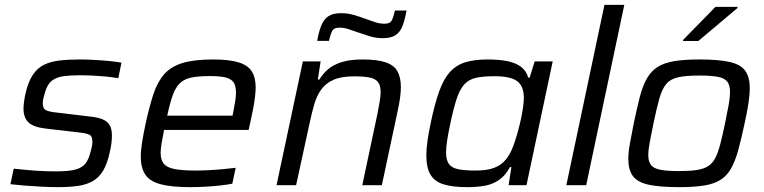

<svg xmlns="http://www.w3.org/2000/svg" viewBox="-20 -763 3148 791"><path d="M219.7 8Q189 8 153.2 6.2Q117.5 4.5 83.5 1.7Q49.6 -1.1 22.9 -4.1L36.5 -68.1Q64.5 -65.1 87.2 -63.1Q109.8 -61.1 130.2 -59.6Q150.6 -58.1 170.9 -57.6Q191.2 -57.1 214.5 -57.1Q266 -57.1 293.2 -65.2Q320.4 -73.2 333.3 -90.9Q346.2 -108.7 353.1 -137.9Q357.1 -151 358.9 -161.5Q360.6 -172 360.6 -180.4Q360.6 -202.9 346.8 -208.7Q332.9 -214.6 302.5 -217.6L165 -233.7Q116.6 -239.8 96.7 -259.3Q76.8 -278.8 76.8 -315.8Q76.8 -325.7 78.8 -342.1Q80.8 -358.5 84.8 -376.1Q95.8 -425.2 114.7 -453.8Q133.5 -482.4 160.8 -495.9Q188.2 -509.5 225.1 -513.7Q262 -518 308.7 -518Q337.1 -518 368.3 -516.2Q399.6 -514.5 429.3 -511.7Q458.9 -508.9 480.4 -504.9L467.4 -440.9Q440 -445.4 413.9 -447.9Q387.8 -450.3 361.8 -451.6Q335.8 -452.9 307.7 -452.9Q271.1 -452.9 242.7 -449.3Q214.3 -445.7 194.5 -431Q174.8 -416.3 165.4 -382.2Q161.9 -371 159.1 -359.8Q156.2 -348.6 156.2 -336.9Q156.2 -315.4 169.8 -308.8Q183.3 -302.2 214.6 -299.2L349.7 -283Q380.6 -280 400.8 -272.2Q421 -264.4 431.1 -248.6Q441.1 -232.7 441.1 -203Q441.1 -191.2 439.1 -173.9Q437.1 -156.7 432.1 -135.3Q422 -88.9 405.2 -60.4Q388.3 -32 362.9 -17.2Q337.5 -2.5 302.1 2.8Q266.8 8 219.7 8Z M763.2 8Q687 8 642.3 -3.8Q597.5 -15.6 578.8 -43.4Q560 -71.2 560 -117Q560 -143.5 565.5 -177.8Q571 -212.1 580 -254Q595.5 -325.2 612.1 -375.4Q628.7 -425.7 656.4 -457.2Q684.1 -488.8 732 -503.4Q779.9 -518 857 -518Q924.7 -518 963 -506.1Q1001.3 -494.3 1017.3 -469Q1033.3 -443.7 1033.3 -402.3Q1033.3 -387.8 1030.6 -364.4Q1027.9 -340.9 1022.6 -313.2Q1017.4 -285.4 1010.4 -254.9L1004.2 -227.8H656Q650.1 -197.6 646 -174.2Q641.8 -150.8 641.8 -133.2Q641.8 -104.3 654.9 -88.4Q668 -72.5 699.6 -66.5Q731.1 -60.4 785.7 -60.4Q810 -60.4 839.3 -61.9Q868.6 -63.3 898.1 -66.1Q927.5 -68.8 951 -71.7L937 -6.1Q916.2 -2.1 886.7 1.2Q857.3 4.5 825 6.2Q792.8 8 763.2 8ZM668.9 -286.4H938.1L941 -301.4Q945.9 -326.8 949.1 -346.6Q952.2 -366.3 952.2 -381Q952.2 -410.8 941 -425.3Q929.7 -439.8 906.2 -444.7Q882.7 -449.6 844.9 -449.6Q797.5 -449.6 767.9 -443.4Q738.4 -437.3 720.8 -419.9Q703.1 -402.5 691.6 -370.6Q680.1 -338.6 668.9 -286.4Z M1119.2 0 1227.7 -510H1300.9L1289.4 -435.2H1295.6Q1310.7 -460.2 1332.5 -478.5Q1354.4 -496.8 1388.7 -507.4Q1423 -518 1473.1 -518Q1534.9 -518 1569.3 -506.1Q1603.6 -494.3 1617.6 -469.1Q1631.5 -443.9 1631.5 -403.8Q1631.5 -385.3 1628.2 -360.7Q1624.9 -336.1 1618.9 -308.6L1553.1 0H1472.5L1535.1 -294.9Q1540.6 -322.3 1544.3 -344.9Q1548.1 -367.6 1548.1 -383Q1548.1 -411.1 1537.1 -425.1Q1526 -439.1 1502.2 -443.8Q1478.4 -448.5 1438.7 -448.5Q1386.2 -448.5 1354.1 -434.2Q1322 -419.8 1303.6 -394.4Q1285.1 -369 1275.2 -334.9Q1265.3 -300.8 1256.9 -261.8L1199.9 0ZM1286.7 -594.7Q1293.8 -634.5 1304.2 -659.3Q1314.5 -684.2 1333.2 -696.4Q1351.9 -708.7 1385 -708.7Q1412.5 -708.7 1438 -701.3Q1463.5 -693.9 1488.4 -684.5Q1507.9 -677.6 1525.9 -671.4Q1544 -665.3 1564.2 -665.3Q1585.6 -665.3 1592.9 -677.1Q1600.3 -689 1606.8 -719.7H1655Q1647.8 -680.9 1638 -655.5Q1628.2 -630.2 1609.2 -617.9Q1590.3 -605.7 1557.2 -605.7Q1528.6 -605.7 1503.6 -613.6Q1478.7 -621.5 1453.7 -629.9Q1434.3 -636.8 1415.7 -642.9Q1397.1 -649.1 1378 -649.1Q1357.1 -649.1 1349.7 -637.2Q1342.3 -625.4 1335.4 -594.7Z M1904.9 8Q1845.1 8 1808 -3.4Q1770.8 -14.7 1753.6 -43.4Q1736.4 -72.2 1736.4 -123.5Q1736.4 -148.9 1741.1 -182.5Q1745.8 -216.1 1754.8 -258.3Q1771.2 -336.1 1789.3 -386.5Q1807.3 -436.9 1833 -465.7Q1858.8 -494.5 1896.3 -506.2Q1933.8 -518 1988.3 -518Q2034.3 -518 2068.9 -511.4Q2103.5 -504.7 2125.8 -488.3Q2148.1 -472 2156.3 -443.1H2161.9L2182.8 -510H2257L2149 0H2075.4L2086.8 -74.8H2081.2Q2062.1 -39.6 2035.8 -21.5Q2009.5 -3.4 1976.7 2.3Q1944 8 1904.9 8ZM1938 -60.4Q1976.8 -60.4 2002.4 -67.3Q2028 -74.2 2045.8 -88Q2063.5 -101.8 2076.6 -123.9Q2086.4 -139.1 2095.2 -163.1Q2104 -187.2 2111.9 -214.9Q2119.7 -242.7 2125.7 -270.3Q2131.7 -297.9 2134.9 -321.4Q2138.1 -345 2138.1 -359.6Q2138.1 -408.3 2110.7 -428.7Q2083.2 -449 2017.4 -449Q1971.6 -449 1942.1 -442.7Q1912.6 -436.3 1894 -416.6Q1875.3 -396.9 1862.2 -358.3Q1849.2 -319.6 1835.4 -255Q1827 -215.5 1822.4 -186.2Q1817.7 -156.8 1817.7 -135.6Q1817.7 -103.6 1829.5 -87.4Q1841.2 -71.2 1868 -65.8Q1894.8 -60.4 1938 -60.4Z M2313.2 0 2470.2 -743H2552L2395 0Z M2777.7 8Q2697.7 8 2651.9 -2.1Q2606.1 -12.2 2587.3 -37.8Q2568.5 -63.5 2568.5 -108.7Q2568.5 -135.6 2575 -171.4Q2581.4 -207.3 2590.9 -254.5Q2604.3 -319 2616.1 -364.5Q2627.8 -409.9 2645.1 -439.9Q2662.3 -469.9 2688.9 -487Q2715.5 -504 2757.2 -511Q2798.8 -518 2861.1 -518Q2941.2 -518 2986.2 -507.7Q3031.2 -497.4 3050 -471.7Q3068.8 -446 3068.8 -400.3Q3068.8 -373.4 3063.4 -337.3Q3058 -301.3 3047.5 -254.5Q3034 -190.1 3021.5 -144.9Q3009 -99.6 2992.2 -69.6Q2975.5 -39.6 2949.2 -22.6Q2922.9 -5.5 2881.4 1.2Q2840 8 2777.7 8ZM2777.5 -58.2Q2821.7 -58.2 2850.7 -62.6Q2879.7 -67.1 2897.6 -78.6Q2915.5 -90.2 2926.9 -112.1Q2938.2 -134 2947.3 -169.1Q2956.5 -204.2 2966.9 -254.5Q2976.2 -298.6 2981.9 -330.6Q2987.5 -362.7 2987.5 -384.9Q2987.5 -412.5 2975.9 -427Q2964.4 -441.5 2936.9 -446.6Q2909.4 -451.8 2861.3 -451.8Q2806.3 -451.8 2774.1 -444.7Q2741.9 -437.6 2724.7 -416.9Q2707.5 -396.2 2696.5 -357.2Q2685.4 -318.3 2672.1 -254.5Q2663.1 -210 2657 -178.1Q2650.8 -146.3 2650.8 -124.1Q2650.8 -97 2662.3 -82.8Q2673.9 -68.5 2701.6 -63.4Q2729.4 -58.2 2777.5 -58.2ZM2793.8 -594.1 2794.8 -599.1 2927.6 -734.8H3019.1L3018.1 -729.8L2857 -594.1Z"/></svg>

Font: Saira Thin
Style: Italic
Weight: 100
Italic angle: -12°
Designer: Hector Gatti with collaboration of the Omnibus-Type team
Foundry: Omnibus-Type
Version: Version 1.101